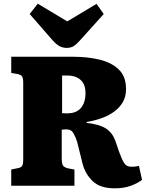

<svg xmlns="http://www.w3.org/2000/svg" viewBox="-20 -1008 796 1042"><path d="M603 14Q524 14 484 -24Q444 -62 429 -116L399 -237Q391 -263 379 -284.5Q367 -306 340 -306Q334 -306 327.5 -305.5Q321 -305 315 -304V-147Q315 -126 320 -113Q325 -100 351 -94L384 -88V0H41V-88L75 -95Q94 -98 100 -107.5Q106 -117 106 -146V-559Q106 -583 100 -593Q94 -603 72 -607L41 -612V-700H378Q455 -700 520 -684.5Q585 -669 624.5 -631Q664 -593 664 -525Q664 -483 646.5 -453.5Q629 -424 602 -404Q575 -384 545 -372Q515 -360 489.5 -354Q464 -348 450 -346V-341Q517 -334 553.5 -311.5Q590 -289 607 -241L626 -185Q642 -141 654.5 -122Q667 -103 693 -103Q703 -103 713 -104Q723 -105 734 -108L751 -32Q728 -14 690.5 0Q653 14 603 14ZM347 -393Q394 -393 419 -422Q444 -451 444 -503Q444 -539 430 -559.5Q416 -580 394.5 -589Q373 -598 350 -598H317V-394Q325 -393 332.5 -393Q340 -393 347 -393ZM342 -748Q322 -748 304 -757Q286 -766 264 -791L141 -932L185 -988L345 -892L504 -987L543 -932L417 -792Q395 -767 379.5 -757.5Q364 -748 342 -748Z"/></svg>

Font: Literata 12pt ExtraBold
Style: Regular
Weight: 800
Designer: Latin by Veronika Burian and Jose Scaglione. Greek by Irene Vlachou. Cyrillic by Vera Evstafieva.
Foundry: TypeTogether
Version: Version 3.002